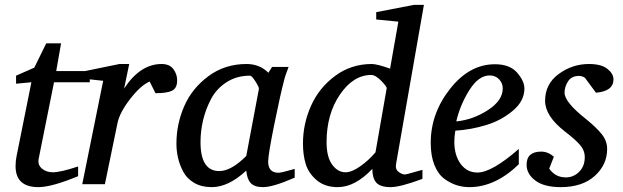

<svg xmlns="http://www.w3.org/2000/svg" viewBox="-20 -757 2562 789"><path d="M349 -419H202L139 -105Q134 -80 152 -64.5Q170 -49 197 -49Q229 -49 301 -73V-33Q192 12 138 12Q44 12 44 -74Q44 -96 48 -115L109 -419L46 -413V-446L121 -479L170 -579H231L211 -465H349Z M708 -427Q708 -394 686.5 -384Q665 -374 619 -374L595 -422Q558 -406 515 -350.5Q472 -295 463 -252L411 0H318L404 -425L320 -434V-463L471 -494H511L490 -393Q556 -494 644 -494Q677 -494 692.5 -473Q708 -452 708 -427Z M1191 -27Q1102 12 1061 12Q1026 12 1010.5 -4.5Q995 -21 992 -56Q919 12 850 12Q808 12 778 -5.5Q748 -23 733 -51.5Q718 -80 711.5 -108.5Q705 -137 705 -167Q705 -247 737 -320.5Q769 -394 836.5 -444Q904 -494 993 -494Q1047 -494 1083 -458L1098 -482H1166Q1151 -444 1147 -425Q1133 -373 1107.5 -247.5Q1082 -122 1082 -93Q1082 -47 1125 -47Q1133 -47 1162 -55L1191 -63ZM1044 -392Q1045 -398 1030 -422Q1015 -446 1007 -446Q953 -446 911.5 -419.5Q870 -393 847.5 -350.5Q825 -308 814.5 -263Q804 -218 804 -173Q804 -54 881 -54Q930 -54 992 -116Z M1722 -737 1608 -86Q1603 -62 1617.5 -51Q1632 -40 1644 -40Q1650 -40 1683 -50L1716 -59V-22Q1625 12 1585 12Q1542 12 1526 -7Q1510 -26 1510 -63Q1439 12 1368 12Q1315 12 1281.5 -16.5Q1248 -45 1236.5 -82.5Q1225 -120 1225 -167Q1225 -248 1258 -322Q1291 -396 1357 -445Q1423 -494 1508 -494Q1529 -494 1583 -475L1617 -668L1526 -677V-707L1681 -737ZM1569 -394Q1570 -401 1546.5 -425Q1523 -449 1506 -449Q1432 -449 1377 -368.5Q1322 -288 1322 -173Q1322 -112 1345 -80.5Q1368 -49 1400 -49Q1425 -49 1459.5 -73Q1494 -97 1523 -131Z M2135 -393Q2135 -342 2087.5 -302Q2040 -262 1977.5 -243Q1915 -224 1851 -220Q1847 -194 1847 -174Q1847 -119 1873 -83.5Q1899 -48 1942 -48Q2001 -48 2112 -145V-82Q2015 12 1909 12Q1883 12 1858 4.5Q1833 -3 1807 -21.5Q1781 -40 1765.5 -78Q1750 -116 1750 -170Q1750 -291 1829.5 -392Q1909 -493 2014 -493Q2075 -493 2105 -458.5Q2135 -424 2135 -393ZM2046 -394Q2046 -415 2031 -431Q2016 -447 1992 -447Q1947 -447 1909 -387Q1871 -327 1855 -258Q1924 -265 1985 -304.5Q2046 -344 2046 -394Z M2501 -431Q2501 -382 2429 -376L2384 -437Q2373 -445 2359 -445Q2329 -445 2314.5 -423Q2300 -401 2300 -376Q2300 -337 2389 -267Q2430 -234 2452.5 -206Q2475 -178 2475 -145Q2475 -80 2424 -34Q2373 12 2284 12Q2216 12 2180 -15Q2144 -42 2144 -80Q2144 -134 2204 -134Q2232 -134 2256 -113L2237 -64Q2262 -28 2305 -28Q2337 -28 2360 -51Q2383 -74 2383 -111Q2383 -139 2363.5 -161.5Q2344 -184 2301 -217Q2220 -280 2220 -343Q2220 -412 2276 -453Q2332 -494 2400 -494Q2451 -494 2476 -474Q2501 -454 2501 -431Z"/></svg>

Font: Veleka
Style: Italic
Weight: 400
Italic angle: -12°
Designer: Stefan Peev, Context Ltd, 2016; SIL International, 1997-2014.
Foundry: Stefan Peev, Context Ltd, 2016
Version: Version 1.000